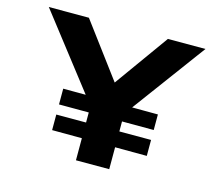

<svg xmlns="http://www.w3.org/2000/svg" viewBox="-100 -827 1081 953"><g transform="rotate(15 440.5 -350.0)"><path d="M365 0V-326L380 -259L38 -700H244L496 -362L409 -364L650 -700H843L527 -272L536 -334V0ZM212 -114V-194H699V-112ZM212 -246V-327L699 -325V-245Z"/></g></svg>

Font: Lexend Mega
Style: Bold
Weight: 700
Version: Version 1.007